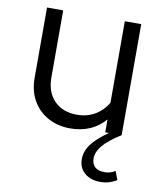

<svg xmlns="http://www.w3.org/2000/svg" viewBox="-82 -566 712 853"><g transform="rotate(10 274.5 -140.0)"><path d="M428 221Q384 221 357 197.5Q330 174 330 135Q330 100 353.5 68Q377 36 429 0H412V-58Q353 10 255 10Q198 10 154 -14.5Q110 -39 85.5 -82.5Q61 -126 61 -184V-501H134V-199Q134 -132 172 -93.5Q210 -55 274 -55Q319 -55 354.5 -75.5Q390 -96 412 -133V-501H486V0Q431 34 406 64Q381 94 381 123Q381 148 396 161.5Q411 175 439 175Q452 175 464.5 171.5Q477 168 487 161L502 200Q486 210 467.5 215.5Q449 221 428 221Z"/></g></svg>

Font: Red Hat Display Variable
Style: Regular
Weight: 400
Designer: Pentagram, MCKL
Foundry: Pentagram, MCKL
Version: Version 1.021